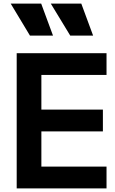

<svg xmlns="http://www.w3.org/2000/svg" viewBox="-20 -1038 635 1058"><path d="M72 0H567V-120H208V-314H547V-434H208V-625H567V-745H72ZM39 -1018 145 -842H272L207 -1018ZM260 -1018 367 -842H493L428 -1018Z"/></svg>

Font: Mluvka
Style: Bold
Weight: 700
Designer: Modified by Jiří Krblich, Original typeface by Gumpita Rahayu
Foundry: Gumpita Rahayu & Jiří Krblich
Version: Version 2.000;Glyphs 3.1.1 (3134)